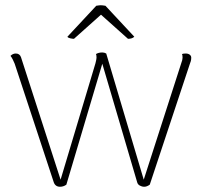

<svg xmlns="http://www.w3.org/2000/svg" viewBox="-20 -704 773 732"><path d="M185 -9 36 -461Q33 -468 29 -476.5Q25 -485 20 -491Q29 -500 40 -500Q55 -500 60 -486L211 -19L344 -463Q348 -479 348 -484Q348 -494 346 -498Q356 -504 370 -504Q378 -504 385 -500L528 -19L671 -463Q676 -476 676 -484Q676 -494 674 -498Q679 -500 688 -500Q698 -500 704 -495Q710 -490 709 -482Q709 -472 703 -458L551 0Q540 8 530 8Q521 8 513 3.5Q505 -1 503 -9L370 -461L233 0Q222 8 209 8Q191 8 185 -9ZM237 -564 347 -682Q359 -684 364 -684Q370 -684 382 -682L492 -564Q484 -556 468 -556L365 -648L262 -556Q256 -556 247.5 -558Q239 -560 237 -564Z"/></svg>

Font: Arima Madurai Thin
Style: Regular
Weight: 250
Designer: Joana Correia and Natanael Gama
Foundry: NDISCOVER
Version: Version 1.020; ttfautohint (v1.5) -l 7 -r 28 -G 50 -x 13 -D 